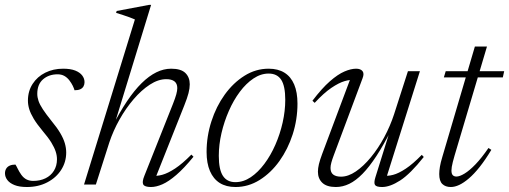

<svg xmlns="http://www.w3.org/2000/svg" viewBox="-22 -740 2042 770"><path d="M40 -80Q44.5 -73 49.5 -62.5Q54.5 -52 63.5 -39Q73 -26 84.8 -20.2Q96.5 -14.5 111 -14.5Q139 -14.5 160.5 -25Q182 -35.5 194.2 -55.2Q206.5 -75 206.5 -101.5Q206.5 -116.5 201.2 -132.5Q196 -148.5 183.8 -168.5Q171.5 -188.5 148.5 -215.5Q126 -242.5 113.2 -263.8Q100.5 -285 95.2 -302.5Q90 -320 90 -336.5Q90 -374.5 108.8 -403.5Q127.5 -432.5 159.5 -448.5Q191.5 -464.5 231 -464.5Q261 -464.5 279.8 -457Q298.5 -449.5 307.8 -437.2Q317 -425 317 -410.5Q317 -401 312.8 -393.5Q308.5 -386 299.8 -382Q291 -378 277 -378Q274.5 -386 269.8 -396Q265 -406 256 -418Q247 -429.5 235.5 -435.8Q224 -442 209 -442Q174 -442 150.8 -422Q127.5 -402 127.5 -363.5Q127.5 -350 132.5 -335.2Q137.5 -320.5 150 -301.5Q162.5 -282.5 184.5 -255Q206.5 -228.5 219.5 -206.5Q232.5 -184.5 238 -165.5Q243.5 -146.5 243.5 -128.5Q243.5 -90 223.2 -58.5Q203 -27 167.2 -8.5Q131.5 10 86 10Q55.5 10 36.2 2.2Q17 -5.5 7.5 -18Q-2 -30.5 -2 -45Q-2 -55.5 2.8 -63.5Q7.5 -71.5 17 -75.8Q26.5 -80 40 -80Z M416.5 -169 362.5 0H315L519 -662Q510 -666 497.8 -670.5Q485.5 -675 471.8 -679.5Q458 -684 443.5 -688.5L446 -696L576 -720.5H584L435 -234.5L427.5 -230.5Q457.5 -289.5 487 -333.5Q516.5 -377.5 546 -406.5Q575.5 -435.5 605 -450Q634.5 -464.5 664.5 -464.5Q704 -464.5 721.5 -447.2Q739 -430 739 -402Q739 -386 734 -366.5Q729 -347 717 -317L599 -20L590.5 -35.5Q606.5 -33 628.8 -39Q651 -45 680.2 -64.2Q709.5 -83.5 745.5 -120L754 -111.5Q716 -65 685.2 -38.5Q654.5 -12 629.5 -1Q604.5 10 583.5 10Q558 10 552.5 -0.2Q547 -10.5 557 -35L671.5 -323Q681 -347 685 -361.8Q689 -376.5 689 -386.5Q689 -405 677.5 -413.8Q666 -422.5 645 -422.5Q612.5 -422.5 578.8 -400.5Q545 -378.5 513.8 -342Q482.5 -305.5 457.2 -260.5Q432 -215.5 416.5 -169Z M1055.5 -464.5Q1093 -464.5 1118.8 -448.5Q1144.5 -432.5 1157.8 -401.2Q1171 -370 1171 -324.5Q1171 -261 1151.8 -201.2Q1132.5 -141.5 1098.5 -94Q1064.5 -46.5 1019.2 -18.2Q974 10 922.5 10Q885 10 859.2 -6.2Q833.5 -22.5 820 -54Q806.5 -85.5 806.5 -130.5Q806.5 -193.5 825.8 -253.2Q845 -313 879.2 -360.5Q913.5 -408 958.5 -436.2Q1003.5 -464.5 1055.5 -464.5ZM922 -9.5Q954 -9.5 983.5 -29.2Q1013 -49 1038.2 -82.8Q1063.5 -116.5 1082.2 -159.2Q1101 -202 1111.5 -248.5Q1122 -295 1122 -340Q1122 -395 1105.8 -420Q1089.5 -445 1055.5 -445Q1024 -445 994.5 -425.2Q965 -405.5 939.8 -371.8Q914.5 -338 895.8 -295.2Q877 -252.5 866.2 -206Q855.5 -159.5 855.5 -115Q855.5 -60 872 -34.8Q888.5 -9.5 922 -9.5Z M1483.5 -29 1543 -219.5 1549.5 -223.5Q1517 -159.5 1488 -115Q1459 -70.5 1432 -43Q1405 -15.5 1378.8 -2.8Q1352.5 10 1325 10Q1288.5 10 1270.8 -6.8Q1253 -23.5 1253 -51.5Q1253 -65 1257 -81.8Q1261 -98.5 1270 -122.5L1387 -434.5L1399.5 -418.5Q1384 -421.5 1360.5 -414.8Q1337 -408 1306.8 -387.5Q1276.5 -367 1240 -327.5L1231 -336Q1269 -386 1301 -414Q1333 -442 1359.2 -453.2Q1385.5 -464.5 1406 -464.5Q1424 -464.5 1431.8 -454.8Q1439.5 -445 1432 -426L1317 -118.5Q1310 -100 1306.8 -87.8Q1303.5 -75.5 1303.5 -66.5Q1303.5 -48 1314.5 -39.8Q1325.5 -31.5 1345.5 -31.5Q1374.5 -31.5 1405.2 -52.5Q1436 -73.5 1465.2 -109Q1494.5 -144.5 1518.8 -189.5Q1543 -234.5 1558.5 -282L1614 -454.5H1662L1525.5 -21L1516.5 -36Q1532.5 -33 1554.5 -38.8Q1576.5 -44.5 1605.2 -63.5Q1634 -82.5 1669.5 -119L1677.5 -110.5Q1623.5 -42.5 1582.8 -16.2Q1542 10 1510.5 10Q1487.5 10 1482 1.8Q1476.5 -6.5 1483.5 -29Z M1758 -429.5 1765.5 -454.5H2000L1994.5 -429.5ZM1801 -116Q1797 -102 1794 -90.5Q1791 -79 1789.8 -70.8Q1788.5 -62.5 1788.5 -56Q1788.5 -43 1793.8 -37.5Q1799 -32 1808.5 -32Q1821.5 -32 1841.2 -44Q1861 -56 1885.2 -81.2Q1909.5 -106.5 1937 -146.5L1948.5 -139Q1924 -98.5 1901.5 -70.2Q1879 -42 1858.5 -24.5Q1838 -7 1820 1.5Q1802 10 1786 10Q1764.5 10 1752 -2Q1739.5 -14 1739.5 -42Q1739.5 -54.5 1742.2 -71.2Q1745 -88 1752 -111L1882.5 -553.5H1931Z"/></svg>

Font: Newsreader 36pt Light
Style: Italic
Weight: 300
Italic angle: -17°
Designer: Hugues Gentile
Foundry: Production Type
Version: Version 1.003